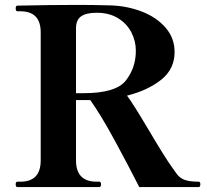

<svg xmlns="http://www.w3.org/2000/svg" viewBox="-20 -763 845 783"><path d="M797 -12Q797 0 790 0H548Q506 -83 448.5 -189Q391 -295 348 -355H290V-109Q290 -22 374 -22H385Q392 -22 392 -12Q392 0 385 0H51Q44 0 44 -12Q44 -22 51 -22H63Q146 -22 146 -109V-631Q146 -717 63 -717H51Q44 -717 44 -729Q44 -740 51 -740Q184 -743 302 -743Q357 -743 431 -741Q498 -739 558 -716Q618 -693 655 -650.5Q692 -608 692 -551Q692 -481 637 -437.5Q582 -394 498 -373Q521 -343 584 -237Q650 -125 680 -83Q684 -78 698 -57.5Q712 -37 733 -29.5Q754 -22 790 -22Q797 -22 797 -12ZM290 -383H321Q453 -383 493.5 -435Q534 -487 534 -556Q534 -596 515.5 -631.5Q497 -667 461 -689Q425 -711 374 -711Q332 -711 311 -696.5Q290 -682 290 -648Z"/></svg>

Font: Shippori Mincho ExtraBold
Style: Regular
Weight: 800
Designer: FONTDASU
Foundry: FONTDASU / Google Inc. / but / Adobe
Version: Version 3.110; ttfautohint (v1.8.3)